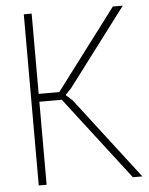

<svg xmlns="http://www.w3.org/2000/svg" viewBox="-53 -784 641 827"><g transform="rotate(-5 267.5 -370.0)"><path d="M81 -740H115V-393H204L466 -740H509L256 -405L232 -380V-376L258 -353L529 0H488L212 -359H115V0H81Z"/></g></svg>

Font: Encode Sans Compressed
Style: Thin
Weight: 100
Designer: Pablo Impallari, Andres Torresi
Foundry: Pablo Impallari, Andres Torresi
Version: Version 1.000; ttfautohint (v1.00) -l 8 -r 50 -G 200 -x 14 -